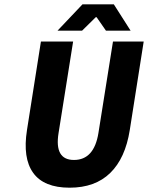

<svg xmlns="http://www.w3.org/2000/svg" viewBox="-20 -850 680 882"><path d="M244.1 -709 358.9 -830.1H502.9L580.1 -709H466.8L423.8 -771H419.9L356.9 -709ZM299.8 12.2Q181.6 12.2 132.6 -55.7Q83.5 -123.5 104 -252.9L168 -659.2H315.9L249 -238.8Q229 -115.2 319.8 -115.2Q412.1 -115.2 432.1 -238.8L499 -659.2H640.1L576.2 -252.9Q555.7 -123 486.3 -55.4Q417 12.2 299.8 12.2Z"/></svg>

Font: Office Code Pro Bold Italic
Style: Regular
Weight: 700
Italic angle: -9°
Designer: Nathan Rutzky & Paul D. Hunt
Foundry: Adobe Systems Incorporated
Version: Version 1.004;PS 001.004;hotconv 1.0.70;makeotf.lib2.5.58329